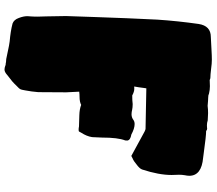

<svg xmlns="http://www.w3.org/2000/svg" viewBox="-72 -820 922 817"><g transform="rotate(90 388.5 -412.0)"><path d="M259.8 25.9C258.8 24.9 256.8 24.4 254.4 24.4C251.5 24.4 248 23.9 244.6 22.9C241.2 22.5 236.8 22 231.9 22C219.2 19.5 200.2 15.6 175.3 10.3C175.3 10.3 156.2 7.3 156.2 7.3C128.4 4.9 103 1 80.6 -4.9C69.8 -8.8 62 -17.6 57.1 -31.2C51.8 -44.9 49.3 -57.1 49.3 -68.4C49.3 -72.8 49.8 -77.1 50.3 -81.5C50.8 -88.9 51.3 -98.6 51.3 -111.8C50.8 -120.1 49.8 -160.6 48.8 -232.4C48.8 -239.3 50.3 -282.2 53.2 -361.3C56.2 -447.8 59.6 -534.2 64 -620.6C67.9 -679.7 74.2 -738.3 82.5 -796.9C87.9 -831.5 106.4 -848.6 137.7 -848.6C145 -848.6 161.1 -849.6 185.1 -851.1C209 -852.5 225.1 -853 233.9 -853C244.1 -853 257.8 -852.1 275.4 -849.6C291 -847.7 302.7 -846.7 310.5 -846.7C314 -846.7 317.4 -845.7 320.8 -843.8C329.6 -844.2 338.4 -844.7 347.2 -844.7C357.9 -844.7 368.7 -843.3 378.9 -840.8C383.3 -838.4 388.7 -837.4 396 -837.4C402.8 -837.4 414.6 -836.4 430.7 -835C440.9 -836.4 451.7 -836.9 461.9 -836.9C461.9 -836.9 492.7 -835.4 492.7 -835.4C499.5 -833 506.8 -832 514.6 -832C518.6 -832 521.5 -832 523.9 -832.5C526.4 -833 527.8 -833 527.8 -833C531.2 -833 534.7 -831.5 538.1 -828.6C552.2 -828.6 584 -825.2 632.3 -818.4C638.7 -817.9 645 -816.9 651.4 -815.9C702.6 -811.5 728.5 -792 728.5 -756.8C728.5 -751 727.5 -744.6 726.1 -737.8C724.6 -729.5 724.1 -721.2 724.1 -712.9C724.1 -708 724.1 -703.1 724.6 -697.8C725.1 -692.4 725.1 -687 725.1 -681.6C725.1 -645.5 717.3 -603.5 701.7 -556.2C699.2 -548.8 691.9 -541 679.2 -531.7C670.9 -524.4 662.6 -519 654.3 -515.6C654.3 -515.6 644 -510.3 644 -510.3C644 -510.3 540 -566.9 540 -566.9C539.6 -566.9 538.6 -567.4 538.6 -567.4C535.6 -568.8 532.7 -570.3 529.3 -570.8C529.3 -570.8 356.4 -574.2 356.4 -574.2C356.4 -574.2 355 -565.4 355 -565.4C353 -549.3 351.1 -535.2 348.6 -522.5C348.6 -522.5 358.4 -522.9 358.4 -522.9C366.7 -522.9 376 -520 386.7 -514.2C400.9 -514.2 413.1 -514.6 423.3 -516.1C433.6 -516.1 441.9 -515.1 448.2 -513.7C454.6 -512.2 460.4 -511.2 466.8 -511.2C476.1 -511.2 484.9 -514.2 492.7 -520.5C496.6 -522.9 501.5 -524.4 507.8 -524.4C521 -524.4 536.1 -519.5 553.2 -510.3C568.8 -507.8 577.1 -502 578.6 -493.7C578.6 -489.3 578.6 -485.8 578.1 -484.4C569.8 -463.4 565.9 -430.2 565.9 -385.7C565.4 -371.6 564.9 -357.4 564 -343.3C561.5 -327.6 555.2 -312.5 545.4 -297.4C545.4 -297.4 540 -287.6 540 -287.6C539.6 -286.6 536.6 -286.1 531.7 -286.1C527.3 -286.1 522.9 -286.6 519 -287.6C497.1 -288.1 480.5 -288.6 470.2 -289.1C454.1 -289.6 439.5 -292 426.8 -296.9C418.5 -292.5 407.2 -290 392.6 -290C385.7 -290 378.4 -289.6 370.6 -288.6C370.6 -288.6 373.5 -230 373.5 -230C373 -222.7 373 -205.1 373 -177.2C373 -149.4 373 -128.4 372.6 -114.3C371.1 -95.7 368.7 -77.1 365.2 -59.1C364.3 -54.2 363.3 -49.3 362.3 -44.4C361.3 -39.1 358.9 -35.2 355.5 -31.7C352.1 -28.3 348.1 -24.4 344.2 -20.5C333 -8.3 320.3 2.4 306.6 12.2C304.2 13.7 301.8 15.6 299.3 18.1C291 25.4 283.7 29.3 276.9 29.3C272 29.3 266.1 28.3 259.8 25.9Z"/></g></svg>

Font: Kaph
Style: Regular
Weight: 400
Designer: GGBotNet
Foundry: f0n7.com